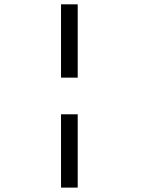

<svg xmlns="http://www.w3.org/2000/svg" viewBox="-20 -853 707 873"><path d="M257.5 0V-333.3H333.3V0ZM257.5 -500V-833.3H333.3V-500Z"/></svg>

Font: 0xA000-Mono
Style: Mono
Weight: 400
Version: Version 0.1